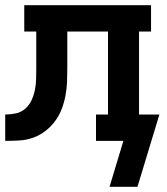

<svg xmlns="http://www.w3.org/2000/svg" viewBox="-20 -540 640 736"><path d="M507 176H400L453 0H348V-101H394V-419H238V-281Q238 -254 237 -227Q236 -200 231 -173.5Q226 -147 216.5 -122Q207 -97 191 -75.5Q175 -54 153.5 -37.5Q132 -21 106.5 -12Q81 -3 54 -1.5Q27 0 0 0V-101Q21 -101 41.5 -105.5Q62 -110 77.5 -124Q93 -138 101.5 -157Q110 -176 114 -196.5Q118 -217 118.5 -238Q119 -259 119 -279V-419H73V-520H559V-419H513V-101H591Z"/></svg>

Font: Iosevka Plex Etoile
Style: Bold
Weight: 700
Designer: Belleve Invis
Foundry: Belleve Invis
Version: Version 25.1.1; ttfautohint (v1.8.4)